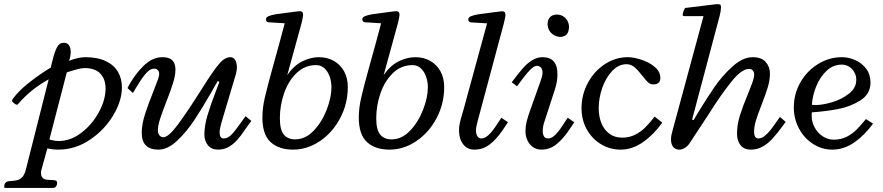

<svg xmlns="http://www.w3.org/2000/svg" viewBox="-69 -710 4246 923"><path d="M130.4 105 158.7 3.4Q186 9.3 212.4 9.3Q292 9.3 362.3 -37.6Q432.6 -84.5 474.9 -154.8Q517.1 -225.1 517.1 -290Q517.1 -331.5 498.3 -364.3Q479.5 -397 439.9 -416Q400.4 -435.1 340.3 -435.1Q308.1 -435.1 262.7 -417.5L265.6 -425.8Q271 -441.9 271 -460Q271 -479 263.2 -491.7Q255.4 -504.4 237.3 -504.4Q216.3 -504.4 205.1 -482.9Q193.8 -461.4 184.1 -422.4L174.8 -384.8Q174.8 -385.7 137.7 -361.6Q100.6 -337.4 60.3 -304.4Q20 -271.5 -6.3 -236.3Q-7.8 -234.4 -9.5 -231Q-11.2 -227.5 -11.2 -225.6Q-11.2 -221.2 -2 -213.9Q7.3 -206.5 13.2 -206.5Q15.1 -206.5 17.6 -209.5Q51.3 -248.5 87.2 -276.9Q123 -305.2 165 -328.6L55.2 105.5Q49.3 128.9 38.6 140.6Q27.8 152.3 16.1 155.5Q4.4 158.7 -12.7 159.7Q-25.9 160.6 -32.7 162.4Q-39.6 164.1 -44.2 170.2Q-48.8 176.3 -48.8 189Q-48.8 191.4 -47.4 192.4Q-45.9 193.4 -41 193.4H187Q194.8 193.4 200.2 186.3Q205.6 179.2 205.6 168.9Q205.6 160.2 198.2 157.7Q190.9 155.3 176.3 155.3Q160.6 154.8 151.1 153.1Q141.6 151.4 134.8 143.6Q127.9 135.7 127.9 119.1Q127.9 113.8 130.4 105ZM214.4 -32.2Q191.9 -32.2 168.5 -39.6L252 -361.8Q256.3 -363.3 272 -368.4Q287.6 -373.5 306.4 -378.2Q325.2 -382.8 336.9 -382.8Q388.2 -382.8 413.3 -356Q438.5 -329.1 438.5 -285.2Q438.5 -230.5 406.5 -171.1Q374.5 -111.8 322.5 -72Q270.5 -32.2 214.4 -32.2Z M711.4 -435.1Q662.1 -435.1 617.7 -390.1Q573.2 -345.2 543.9 -286.6L569.8 -263.2Q573.2 -267.6 576.2 -272.9Q579.1 -278.3 582 -283.2Q606.4 -324.7 628.4 -352.3Q650.4 -379.9 671.9 -379.9Q683.1 -379.9 689.7 -372.8Q696.3 -365.7 696.3 -354.5Q696.3 -345.2 690.2 -327.9Q684.1 -310.5 669.4 -273.4Q643.1 -208.5 627.7 -159.7Q612.3 -110.8 612.3 -71.3Q612.3 9.3 692.9 9.3Q737.3 9.3 783 -33.9Q828.6 -77.1 865.7 -133.3Q902.8 -189.5 948.7 -269.5Q965.8 -300.8 978 -320.3L985.8 -316.4L973.6 -284.2L968.3 -270.5Q943.4 -205.6 928.5 -155.8Q913.6 -106 913.6 -63.5Q913.6 -32.2 930.7 -11.5Q947.8 9.3 979 9.3Q1006.3 9.3 1028.8 -2.9Q1051.3 -15.1 1070.3 -36.1Q1089.4 -57.1 1111.3 -90.3L1139.2 -128.9L1111.3 -151.4L1083 -111.8Q1056.2 -74.2 1040.3 -59.3Q1024.4 -44.4 1006.8 -44.4Q986.8 -44.4 986.8 -73.2Q986.8 -88.9 994.6 -117.2L1065.9 -356.9Q1069.8 -374.5 1069.8 -386.7Q1069.8 -406.7 1061.8 -420.9Q1053.7 -435.1 1039.1 -435.1Q1014.2 -435.1 992.4 -411.9Q970.7 -388.7 943.8 -348.1L931.6 -330.1Q922.9 -316.9 897.5 -276.9Q833.5 -175.3 787.4 -112.8Q741.2 -50.3 716.8 -50.3Q704.6 -50.3 697.3 -59.6Q689.9 -68.8 689.9 -82.5Q689.9 -105 700 -136.7Q710 -168.5 730 -219.2Q752 -275.4 763.2 -311.8Q774.4 -348.1 774.4 -376Q774.4 -404.3 759.8 -419.7Q745.1 -435.1 711.4 -435.1Z M1388.2 -639.2Q1388.2 -648.4 1384 -652.3Q1379.9 -656.2 1371.6 -656.2Q1368.7 -656.2 1361.8 -655.3L1334.5 -651.9Q1282.7 -645.5 1259.3 -641.8Q1235.8 -638.2 1222.7 -632.6Q1209.5 -627 1209.5 -617.7Q1209.5 -605 1221.2 -603L1299.8 -598.1Q1266.6 -473.1 1247.1 -404.8Q1214.4 -287.1 1203.4 -237.8Q1192.4 -188.5 1192.4 -145.5Q1192.4 -63 1231.9 -26.9Q1271.5 9.3 1339.8 9.3Q1408.2 9.3 1469 -31.7Q1529.8 -72.8 1566.4 -142.1Q1603 -211.4 1603 -291.5Q1603 -335 1585 -367.4Q1566.9 -399.9 1535.4 -417.5Q1503.9 -435.1 1464.4 -435.1Q1424.3 -435.1 1384 -415Q1343.8 -395 1312 -349.1L1380.9 -599.6Q1387.2 -625 1388.2 -639.2ZM1350.1 -40Q1314.9 -40 1295.7 -62.7Q1276.4 -85.4 1276.4 -141.6Q1276.4 -202.6 1296.6 -261.5Q1316.9 -320.3 1356.4 -358.6Q1396 -397 1450.7 -397Q1474.1 -397 1490.7 -381.6Q1507.3 -366.2 1515.9 -341.8Q1524.4 -317.4 1524.4 -290Q1524.4 -241.7 1501.5 -182.4Q1478.5 -123 1438.7 -81.5Q1398.9 -40 1350.1 -40Z M1851.6 -639.2Q1851.6 -648.4 1847.4 -652.3Q1843.3 -656.2 1835 -656.2Q1832 -656.2 1825.2 -655.3L1797.9 -651.9Q1746.1 -645.5 1722.7 -641.8Q1699.2 -638.2 1686 -632.6Q1672.9 -627 1672.9 -617.7Q1672.9 -605 1684.6 -603L1763.2 -598.1Q1730 -473.1 1710.4 -404.8Q1677.7 -287.1 1666.7 -237.8Q1655.8 -188.5 1655.8 -145.5Q1655.8 -63 1695.3 -26.9Q1734.9 9.3 1803.2 9.3Q1871.6 9.3 1932.4 -31.7Q1993.2 -72.8 2029.8 -142.1Q2066.4 -211.4 2066.4 -291.5Q2066.4 -335 2048.3 -367.4Q2030.3 -399.9 1998.8 -417.5Q1967.3 -435.1 1927.7 -435.1Q1887.7 -435.1 1847.4 -415Q1807.1 -395 1775.4 -349.1L1844.2 -599.6Q1850.6 -625 1851.6 -639.2ZM1813.5 -40Q1778.3 -40 1759 -62.7Q1739.7 -85.4 1739.7 -141.6Q1739.7 -202.6 1760 -261.5Q1780.3 -320.3 1819.8 -358.6Q1859.4 -397 1914.1 -397Q1937.5 -397 1954.1 -381.6Q1970.7 -366.2 1979.2 -341.8Q1987.8 -317.4 1987.8 -290Q1987.8 -241.7 1964.8 -182.4Q1941.9 -123 1902.1 -81.5Q1862.3 -40 1813.5 -40Z M2154.3 -166Q2145.5 -137.2 2141.4 -118.4Q2137.2 -99.6 2137.7 -81.1Q2137.7 -42.5 2157.5 -16.6Q2177.2 9.3 2211.9 9.3Q2252.4 9.3 2284.4 -15.1Q2316.4 -39.6 2343.3 -78.6L2373 -122.1L2341.3 -144L2313.5 -102.1Q2274.9 -44.4 2245.6 -44.4Q2232.4 -44.4 2225.8 -55.4Q2219.2 -66.4 2219.2 -82.5Q2219.2 -98.6 2226.6 -125.5L2353.5 -599.1Q2354 -602.1 2357.4 -616.5Q2360.8 -630.9 2360.8 -638.7Q2360.8 -647.9 2356.7 -651.9Q2352.5 -655.8 2344.2 -655.8Q2341.3 -655.8 2334.5 -654.8L2307.1 -651.4Q2255.4 -645 2231.9 -641.4Q2208.5 -637.7 2195.3 -632.1Q2182.1 -626.5 2182.1 -617.2Q2182.1 -604.5 2193.8 -602.5L2272.5 -597.7L2160.2 -186.5Z M2666.5 -584.5Q2663.6 -610.8 2646.7 -625.5Q2629.9 -640.1 2607.9 -640.1Q2588.4 -640.1 2575.9 -628.4Q2563.5 -616.7 2563.5 -594.2Q2563.5 -575.7 2572.8 -561.5Q2582 -547.4 2596.4 -540Q2610.8 -532.7 2625 -532.7Q2644 -532.7 2655.3 -544.9Q2666.5 -557.1 2666.5 -584.5ZM2632.3 -102.1Q2613.3 -73.2 2597.2 -58.8Q2581.1 -44.4 2566.4 -44.4Q2551.3 -44.4 2545.7 -54.9Q2540 -65.4 2540 -79.6Q2540 -91.8 2542.5 -104.2Q2544.9 -116.7 2547.9 -124L2599.1 -281.7Q2610.8 -318.4 2610.8 -353Q2610.8 -435.1 2539.6 -435.1Q2512.2 -435.1 2488.3 -419.9Q2464.4 -404.8 2443.4 -380.6Q2422.4 -356.4 2391.1 -314.5L2416.5 -295.4Q2458 -352.5 2478.3 -373Q2498.5 -393.6 2511.7 -393.6Q2524.9 -393.6 2532 -384.5Q2539.1 -375.5 2539.1 -360.4Q2539.1 -349.1 2534.7 -336.2Q2530.3 -323.2 2529.3 -319.3L2480 -180.7Q2468.8 -149.9 2462.9 -126Q2457 -102.1 2457 -79.6Q2457 -55.7 2466.6 -35.2Q2476.1 -14.6 2493.4 -2.7Q2510.7 9.3 2534.2 9.3Q2573.2 9.3 2604 -14.9Q2634.8 -39.1 2662.1 -78.6L2691.9 -122.1L2660.2 -144Z M3105.5 -335.9Q3105.5 -365.7 3078.4 -388.4Q3051.3 -411.1 3013.9 -423.1Q2976.6 -435.1 2949.2 -435.1Q2889.6 -435.1 2838.4 -401.4Q2787.1 -367.7 2756.8 -311Q2726.6 -254.4 2726.6 -189.9Q2726.6 -132.8 2752.2 -87.4Q2777.8 -42 2820.8 -16.4Q2863.8 9.3 2914.6 9.3Q2971.2 9.3 3022.7 -27.1Q3074.2 -63.5 3114.7 -120.6L3078.1 -149.4Q3053.7 -118.2 3032.7 -97.2Q3011.7 -76.2 2983.9 -62.3Q2956.1 -48.3 2921.9 -48.3Q2884.8 -48.3 2859.4 -67.9Q2834 -87.4 2821.5 -119.4Q2809.1 -151.4 2809.1 -189.5Q2809.1 -238.3 2826.4 -287.8Q2843.8 -337.4 2874.5 -369.4Q2905.3 -401.4 2942.9 -401.4Q2964.4 -401.4 2981 -387.2Q2997.6 -373 3018.1 -346.7Q3035.2 -324.7 3046.1 -314.5Q3057.1 -304.2 3070.3 -304.2Q3088.4 -304.2 3096.9 -312Q3105.5 -319.8 3105.5 -335.9Z M3390.6 -633.8Q3397 -658.7 3397 -673.8Q3397 -684.1 3394 -687Q3391.1 -689.9 3380.9 -689.9Q3375 -689.9 3371.6 -689.5L3226.1 -671.9Q3222.7 -671.4 3217.8 -658.4Q3212.9 -645.5 3212.9 -638.2Q3212.9 -635.3 3215.1 -633.8Q3217.3 -632.3 3226.1 -632.3H3313L3166 -89.4Q3161.1 -72.3 3158.9 -61.5Q3156.7 -50.8 3156.7 -40Q3156.7 -15.6 3167.7 -3.2Q3178.7 9.3 3195.8 9.3Q3209 9.3 3222.4 1.5Q3235.8 -6.3 3245.1 -20Q3320.3 -133.3 3336.9 -159.7L3342.3 -168Q3393.1 -249 3444.3 -314Q3495.6 -378.9 3532.2 -378.9Q3543.9 -378.9 3550.3 -370.8Q3556.6 -362.8 3556.6 -352.1Q3556.6 -338.4 3549.3 -317.4Q3542 -296.4 3526.9 -259.3Q3502 -199.7 3488 -154.8Q3474.1 -109.9 3474.1 -67.9Q3474.1 -32.7 3491.2 -11.7Q3508.3 9.3 3539.6 9.3Q3570.3 9.3 3595.2 -4.2Q3620.1 -17.6 3643.1 -42Q3666 -66.4 3697.3 -109.4L3708 -124Q3694.8 -135.7 3680.2 -147.9L3673.8 -138.7Q3650.4 -104.5 3636 -86.2Q3621.6 -67.9 3606.7 -56.2Q3591.8 -44.4 3576.7 -44.4Q3556.2 -44.4 3556.2 -77.1Q3556.2 -102.1 3564.7 -129.9Q3573.2 -157.7 3591.8 -205.6Q3611.3 -255.4 3621.8 -290Q3632.3 -324.7 3632.3 -356.4Q3632.3 -388.7 3612.1 -411.9Q3591.8 -435.1 3549.3 -435.1Q3502 -435.1 3452.9 -390.9Q3403.8 -346.7 3365.7 -291.5Q3327.6 -236.3 3283.7 -163.6Q3277.8 -152.8 3265.1 -132.3L3258.3 -135.7Z M3747.1 -193.8Q3747.1 -138.7 3772 -92Q3796.9 -45.4 3839.6 -18.1Q3882.3 9.3 3932.1 9.3Q3987.8 9.3 4038.1 -25.6Q4088.4 -60.5 4127.9 -115.7L4093.8 -137.7Q4068.8 -106.9 4048.3 -86.4Q4027.8 -65.9 4000.5 -52.2Q3973.1 -38.6 3939.5 -38.6Q3910.2 -38.6 3885.7 -54.9Q3861.3 -71.3 3847.2 -97.4Q3833 -123.5 3833 -151.4L3833.5 -169.9Q3897.5 -174.3 3957.5 -185.3Q4017.6 -196.3 4066.7 -227.1Q4115.7 -257.8 4115.7 -313Q4115.7 -352.1 4095 -379.6Q4074.2 -407.2 4042.5 -421.1Q4010.7 -435.1 3978 -435.1Q3917.5 -435.1 3864.3 -402.6Q3811 -370.1 3779.1 -314.7Q3747.1 -259.3 3747.1 -193.8ZM4047.4 -326.2Q4047.4 -287.6 4012.9 -260.3Q3978.5 -232.9 3932.4 -219Q3886.2 -205.1 3853 -205.1Q3848.6 -205.1 3834 -206.1Q3836.4 -248.5 3854.2 -293.5Q3872.1 -338.4 3903.8 -368.9Q3935.5 -399.4 3978.5 -399.4Q3996.1 -399.4 4012 -389.9Q4027.8 -380.4 4037.6 -363.5Q4047.4 -346.7 4047.4 -326.2Z"/></svg>

Font: Radley
Style: Italic
Weight: 400
Italic angle: -12°
Designer: Vernon Adams
Foundry: Vernon Adams
Version: Version 1.003; ttfautohint (v1.6)